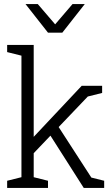

<svg xmlns="http://www.w3.org/2000/svg" viewBox="-20 -920 545 940"><path d="M145 -170V-250L380 -500H460ZM145 0H85V-700H145ZM390 0 218 -270 253 -320 460 0ZM15 -700H95V-645L15 -665ZM400 -445V-500H480V-465ZM410 0V-55L490 -35V0ZM135 0V-55L215 -35V0ZM15 0V-35L95 -55V0ZM215 -760 335 -900H395L285 -760ZM285 -760H215L105 -900H165Z"/></svg>

Font: Epunda Slab Light
Style: Regular
Weight: 300
Designer: Simon Atzbach
Foundry: typofactur
Version: Version 1.102